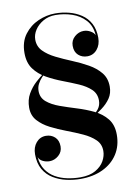

<svg xmlns="http://www.w3.org/2000/svg" viewBox="-87 -817 627 883"><g transform="rotate(-10 227.0 -375.0)"><path d="M122.5 -657Q122.5 -625 144 -603Q165.5 -581 199.8 -564Q234 -547 272.5 -531.2Q311 -515.5 345.2 -496.2Q379.5 -477 401 -450.5Q422.5 -424 422.5 -385.5Q422.5 -354 407 -331.2Q391.5 -308.5 367.2 -290.5Q343 -272.5 316 -255.5L309.5 -256Q337.5 -275.5 350 -292Q362.5 -308.5 362.5 -331Q362.5 -363 340.8 -383.5Q319 -404 285 -418.8Q251 -433.5 212.8 -448Q174.5 -462.5 140.2 -481.8Q106 -501 84.5 -530.2Q63 -559.5 63 -605Q63 -657 89 -691.5Q115 -726 154 -743Q193 -760 233 -760Q266 -760 297.2 -752Q328.5 -744 354.2 -727Q380 -710 394.8 -682.2Q409.5 -654.5 409.5 -615.5Q409.5 -583 391.5 -561.5Q373.5 -540 345.5 -540Q321 -540 304 -555.2Q287 -570.5 287 -599Q287 -624.5 306 -641.2Q325 -658 348.5 -658Q365 -658 380.2 -649.2Q395.5 -640.5 400 -628.5Q397 -673 372 -700.2Q347 -727.5 310 -740Q273 -752.5 233 -752.5Q201 -752.5 176 -738.2Q151 -724 136.8 -702.2Q122.5 -680.5 122.5 -657ZM96.5 -421.5Q96.5 -390 119.8 -370.5Q143 -351 179.2 -338Q215.5 -325 256.2 -312.5Q297 -300 333.5 -282.5Q370 -265 393 -236.2Q416 -207.5 416 -162Q416 -110 391 -71.2Q366 -32.5 321.2 -11.2Q276.5 10 217.5 10Q184.5 10 151.2 2.5Q118 -5 90.5 -21.8Q63 -38.5 46.5 -67Q30 -95.5 30 -138Q30 -170.5 48 -191.8Q66 -213 93.5 -213Q118 -213 135 -197.5Q152 -182 152 -153.5Q152 -128 133 -111.5Q114 -95 90.5 -95Q74 -95 59 -102.5Q44 -110 39.5 -123.5Q42.5 -88 59 -63.5Q75.5 -39 101 -24.5Q126.5 -10 156.8 -3.8Q187 2.5 217.5 2.5Q261 2.5 288.5 -13.2Q316 -29 329 -52.2Q342 -75.5 342 -99Q342 -131 320.2 -152Q298.5 -173 264 -188.8Q229.5 -204.5 191 -219Q152.5 -233.5 118.2 -251Q84 -268.5 62.2 -293Q40.5 -317.5 40.5 -353.5Q40.5 -390 56.5 -417.8Q72.5 -445.5 94.5 -465.5Q116.5 -485.5 134.5 -498.5H141.5Q134 -492.5 123.5 -481.5Q113 -470.5 104.8 -455.2Q96.5 -440 96.5 -421.5Z"/></g></svg>

Font: BodoniModa_28ptMedium
Style: Regular
Weight: 500
Designer: Owen Earl
Foundry: indestructible type
Version: Version 2.004